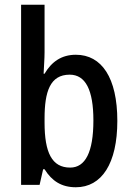

<svg xmlns="http://www.w3.org/2000/svg" viewBox="-20 -846 557 810"><path d="M168 -625V-826H69V-66H147L162 -132H168C199 -82 240 -56 300 -56C409 -56 475 -156 475 -336C475 -518 409 -615 300 -615C240 -615 198 -586 168 -535H164C165 -564 168 -597 168 -625ZM274 -531C341 -531 374 -466 374 -338C374 -204 340 -139 276 -139C199 -139 168 -202 168 -329V-346C168 -459 191 -531 274 -531Z"/></svg>

Font: Noto Sans Malayalam UI Condensed Medium
Style: Regular
Weight: 500
Width: 3
Designer: Jelle Bosma - Monotype Design Team
Foundry: Monotype Imaging Inc.
Version: Version 2.104